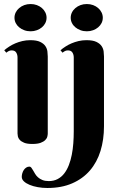

<svg xmlns="http://www.w3.org/2000/svg" viewBox="-20 -706 598 952"><path d="M216.8 -43.9Q216.8 -37.6 214.6 -28.6Q212.4 -19.5 204.3 -11.5Q196.3 -3.4 181.2 2.2Q166 7.8 140.1 7.8Q114.3 7.8 99.6 1.7Q85 -4.4 77.6 -12.7Q70.3 -21 68.6 -29.8Q66.9 -38.6 66.9 -43.9V-420.9Q66.9 -435.1 60.3 -445.6Q53.7 -456.1 38.1 -456.1Q29.8 -456.1 23.9 -453.1Q18.1 -450.2 11.2 -444.8L1 -457Q12.2 -466.3 26.1 -475.3Q40 -484.4 56.2 -491.2Q72.3 -498 90.8 -502.4Q109.4 -506.8 129.9 -506.8Q161.6 -506.8 179.2 -498.3Q196.8 -489.7 205.1 -477.3Q213.4 -464.8 215.1 -450.7Q216.8 -436.5 216.8 -425.8ZM51.8 -618.2Q51.8 -631.8 57.9 -644.3Q64 -656.7 75 -666Q85.9 -675.3 100.3 -680.7Q114.7 -686 131.8 -686Q148.4 -686 162.8 -680.7Q177.2 -675.3 188 -666Q198.7 -656.7 204.8 -644.3Q210.9 -631.8 210.9 -618.2Q210.9 -604 204.8 -591.8Q198.7 -579.6 188 -570.6Q177.2 -561.5 162.8 -556.2Q148.4 -550.8 131.8 -550.8Q114.7 -550.8 100.3 -556.2Q85.9 -561.5 75 -570.6Q64 -579.6 57.9 -591.8Q51.8 -604 51.8 -618.2ZM330.6 -618.2Q330.6 -631.8 336.7 -644.3Q342.8 -656.7 353.8 -666Q364.7 -675.3 379.2 -680.7Q393.6 -686 410.6 -686Q427.2 -686 441.7 -680.7Q456.1 -675.3 466.8 -666Q477.5 -656.7 483.6 -644.3Q489.7 -631.8 489.7 -618.2Q489.7 -604 483.6 -591.8Q477.5 -579.6 466.8 -570.6Q456.1 -561.5 441.7 -556.2Q427.2 -550.8 410.6 -550.8Q393.6 -550.8 379.2 -556.2Q364.7 -561.5 353.8 -570.6Q342.8 -579.6 336.7 -591.8Q330.6 -604 330.6 -618.2ZM345.7 -420.9Q345.7 -435.1 339.1 -445.6Q332.5 -456.1 316.9 -456.1Q308.6 -456.1 302.7 -453.1Q296.9 -450.2 290 -444.8L279.8 -457Q291 -466.3 304.9 -475.3Q318.8 -484.4 335 -491.2Q351.1 -498 369.6 -502.4Q388.2 -506.8 408.7 -506.8Q440.4 -506.8 458 -498.3Q475.6 -489.7 483.9 -477.3Q492.2 -464.8 493.9 -450.7Q495.6 -436.5 495.6 -425.8V-80.1Q495.6 -13.7 478.3 42.5Q460.9 98.6 425.8 139.4Q390.6 180.2 337.9 203.1Q285.2 226.1 214.8 226.1Q189.9 226.1 167 221.9Q144 217.8 126.5 210.4Q108.9 203.1 98.4 193.1Q87.9 183.1 87.9 170.9Q87.9 162.1 90.6 153.1Q93.3 144 98.1 136.7Q103 129.4 110.1 124.8Q117.2 120.1 126 120.1Q131.3 120.1 135.5 125.5Q139.6 130.9 144 138.7Q148.4 146.5 154.1 156Q159.7 165.5 168.5 173.3Q177.2 181.2 190.2 186.5Q203.1 191.9 221.7 191.9Q246.6 191.9 265.6 181.9Q284.7 171.9 298.3 154.3Q312 136.7 321.3 112.8Q330.6 88.9 335.9 61.5Q341.3 34.2 343.5 4.4Q345.7 -25.4 345.7 -55.2Z"/></svg>

Font: Berkshire Swash
Style: Regular
Weight: 400
Designer: Astigmatic (AOETI)
Foundry: Astigmatic (AOETI)
Version: Version 1.001